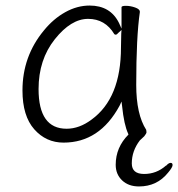

<svg xmlns="http://www.w3.org/2000/svg" viewBox="-20 -501 642 692"><path d="M119 -180Q119 -37 220 -37Q266 -37 310 -70Q416 -147 416 -330Q416 -355 417 -380L418 -393L408 -384Q401 -376 397.5 -376Q394 -376 392 -378Q359 -433 297.5 -433Q236 -433 177.5 -359.5Q119 -286 119 -180ZM397 93Q397 30 443 -16L442 -19Q427 -51 420 -119L418 -135L411 -120Q339 13 209 13Q146 13 103.5 -35Q61 -83 61 -175Q61 -298 138 -391Q172 -433 215 -457Q258 -481 303 -481Q378 -481 409 -418L418 -398V-475Q418 -480 434 -480Q450 -480 467 -474Q484 -468 484 -459V-457Q471 -368 471 -195Q471 -89 507 -33Q508 -29 508 -24.5Q508 -20 500 -10L484 5Q455 43 455 88Q455 126 499.5 126Q544 126 578 96H579Q588 86 595 86Q602 86 602 94Q602 102 586 121Q546 171 481 171Q443 171 420 149Q397 127 397 93Z"/></svg>

Font: LXGW WenKai Light
Style: Regular
Weight: 300
Designer: LXGW / Fontworks Inc.
Foundry: LXGW / Fontworks Inc.
Version: Version 1.501; October 10, 2024